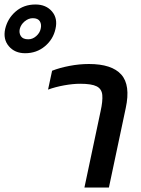

<svg xmlns="http://www.w3.org/2000/svg" viewBox="-169 -835 629 855"><path d="M-57 -598Q-103 -598 -129.5 -629Q-156 -660 -146 -706Q-135 -753 -99 -784Q-63 -815 -11 -815Q36 -815 62.5 -784Q89 -753 78 -706Q68 -660 31 -629Q-6 -598 -57 -598ZM-43 -660Q-24 -660 -8 -674Q8 -688 12 -706Q17 -726 8.5 -740Q0 -754 -23 -754Q-42 -754 -59 -740Q-76 -726 -81 -706Q-85 -688 -76 -674Q-67 -660 -43 -660ZM207 0 279 -340Q289 -385 286.5 -412Q284 -439 261.5 -450.5Q239 -462 188 -462Q156 -462 117 -455Q78 -448 45 -436L63 -520Q96 -533 140 -541.5Q184 -550 227 -550Q329 -550 371 -503Q413 -456 391 -354L316 0Z"/></svg>

Font: Kanit
Style: Italic
Weight: 400
Italic angle: -12°
Designer: Katatrad Team
Foundry: CadsonDemak
Version: Version 2.000; ttfautohint (v1.8.3)